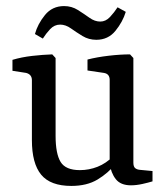

<svg xmlns="http://www.w3.org/2000/svg" viewBox="-20 -604 547 632"><path d="M362 -66Q336 -34 301 -13Q266 8 215 8Q146 8 115.5 -29Q85 -66 85 -143V-340Q85 -359 66 -364L21 -371V-407Q51 -416 86 -420Q121 -424 152 -425L163 -413V-157Q163 -98 179.5 -71Q196 -44 243 -44Q273 -44 301 -55Q329 -66 353 -90ZM482 -7Q469 -3 449 1.5Q429 6 411 6Q377 6 361 -14.5Q345 -35 341 -66V-341Q341 -361 322 -364L268 -372V-408Q299 -416 337.5 -420.5Q376 -425 408 -425L419 -413V-69Q419 -56 424.5 -51Q430 -46 440 -45L482 -41ZM297 -473Q272 -473 251.5 -485.5Q231 -498 213.5 -510.5Q196 -523 178 -523Q159 -523 145 -508Q131 -493 121 -477L95 -492Q104 -525 128 -554.5Q152 -584 191 -584Q216 -584 236.5 -571Q257 -558 274.5 -545.5Q292 -533 310 -533Q328 -533 342 -548Q356 -563 367 -580L394 -565Q384 -532 360 -502.5Q336 -473 297 -473Z"/></svg>

Font: Rasa
Style: Regular
Weight: 400
Designer: Anna Giedrys (Yrsa+Rasa design), David Brezina (Yrsa art-direction, Rasa art-direction, design)
Foundry: Rosetta Type Foundry
Version: Version 2.004